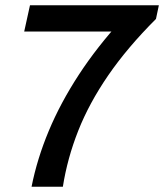

<svg xmlns="http://www.w3.org/2000/svg" viewBox="-20 -710 624 730"><path d="M100 0Q121 -106 165.5 -212.5Q210 -319 279.5 -425.5Q349 -532 446 -638H573Q464 -529 391.5 -423.5Q319 -318 277.5 -213Q236 -108 219 0ZM72 -590 94 -690H584L573 -638L492 -590Z"/></svg>

Font: Radio Canada Big
Style: Italic
Weight: 400
Italic angle: -12°
Designer: Étienne Aubert Bonn
Foundry: Coppers and Brasses
Version: Version 1.001